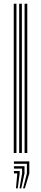

<svg xmlns="http://www.w3.org/2000/svg" viewBox="-20 -820 220 1029"><path d="M111.7 0V-800H126.2V0ZM53.7 0V-800H68.2V0ZM82.7 0V-800H97.2V0ZM103.5 189.4 124.2 109.4V57.9H54.6V45H137.1V109.4L113.2 189.4ZM65.6 189.4 72.7 109.4H54.6V96.5H85.5V109.4L75.1 189.4ZM84.6 189.4 98.4 109.4V83.7H54.6V70.8H111.3V109.4L94 189.4Z"/></svg>

Font: Big Shoulders Inline Display SC Thin
Style: Regular
Weight: 100
Designer: Patric King
Foundry: XO Type Co
Version: Version 2.002